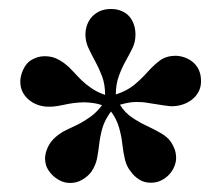

<svg xmlns="http://www.w3.org/2000/svg" viewBox="-20 -734 496 429"><path d="M28.8 -570.8Q36.1 -591.8 50.3 -600.1Q64.5 -608.4 79.6 -608.4Q93.8 -608.4 104.5 -603.8Q115.2 -599.1 125 -591.6Q134.8 -584 143.6 -574.2Q152.3 -564.5 162.1 -554.9Q171.9 -545.4 184.8 -536.6Q197.8 -527.8 214.8 -522Q214.8 -545.9 208 -563.7Q201.2 -581.5 192.9 -596.7Q184.6 -611.8 177.7 -626.5Q170.9 -641.1 170.9 -656.7Q170.9 -668 174.6 -678.2Q178.2 -688.5 185.5 -696.5Q192.9 -704.6 203.4 -709.2Q213.9 -713.9 228 -713.9Q241.7 -713.9 252.2 -709.2Q262.7 -704.6 269.3 -696.8Q275.9 -689 279.3 -678.7Q282.7 -668.5 282.7 -656.7Q282.7 -640.1 275.9 -626.2Q269 -612.3 260.5 -597.2Q252 -582 245.4 -563.7Q238.8 -545.4 238.8 -522.9Q264.2 -531.2 280.3 -544.7Q296.4 -558.1 309.6 -573Q322.8 -587.9 336.7 -598.4Q350.6 -608.9 371.1 -609.4Q381.3 -609.4 391.6 -606Q401.9 -602.5 410.4 -595.7Q418.9 -588.9 424.1 -578.1Q429.2 -567.4 429.2 -552.2Q429.2 -539.6 423.8 -529.3Q418.5 -519 409.2 -511.7Q399.9 -504.4 388.2 -500.5Q376.5 -496.6 363.3 -496.6Q355.5 -496.6 301.8 -505.4Q298.3 -505.9 284.2 -506.1Q270 -506.3 248 -500Q258.8 -482.4 275.1 -471.4Q291.5 -460.4 308.8 -452.4Q326.2 -444.3 340.3 -436Q354.5 -427.7 361.8 -417Q367.2 -409.2 370.4 -400.1Q373.5 -391.1 373.5 -380.9Q373.5 -372.1 369.6 -362.3Q365.7 -352.5 358.4 -344.5Q351.1 -336.4 340.6 -331.1Q330.1 -325.7 316.9 -325.7Q302.2 -325.7 290.8 -333Q279.3 -340.3 272 -351.1Q263.2 -361.3 259.3 -377.2Q255.4 -393.1 253.4 -411.6Q251.5 -430.2 245.8 -449.5Q240.2 -468.8 228 -484.9Q213.9 -465.8 208.7 -447.5Q203.6 -429.2 201.7 -412.1Q199.7 -395 196.8 -379.9Q193.8 -364.7 184.1 -350.1Q176.3 -339.8 163.8 -332.5Q151.4 -325.2 137.2 -325.2Q124.5 -325.2 114 -330.6Q103.5 -335.9 95.9 -344Q88.4 -352.1 84.7 -360.1Q81.1 -368.2 80.6 -379.9Q81.1 -393.1 87.2 -405.8Q93.3 -418.5 104.7 -428.2Q116.2 -438 128.4 -443.6Q140.6 -449.2 154.8 -456.3Q168.9 -463.4 182.9 -473.6Q196.8 -483.9 208 -499Q191.9 -504.9 167.5 -505.4Q145.5 -504.9 124.5 -500.2Q103.5 -495.6 92.3 -495.6Q80.1 -495.1 68.1 -498.5Q56.2 -502 46.6 -509.3Q37.1 -516.6 31.2 -527.1Q25.4 -537.6 25.4 -551.8Q25.4 -561 28.8 -570.8Z"/></svg>

Font: Vidaloka
Style: Regular
Weight: 400
Designer: Cyreal (www.cyreal.org)
Foundry: Cyreal (www.cyreal.org)
Version: Version 1.011